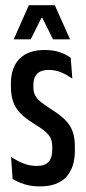

<svg xmlns="http://www.w3.org/2000/svg" viewBox="-20 -694 322 722"><path d="M130 7Q97 7 71 -1.5Q45 -10 27.5 -21L21.5 -104Q43.5 -89.5 67.2 -79.8Q91 -70 118.5 -70Q149 -70 162.8 -85.5Q176.5 -101 176.5 -129V-141.5Q176.5 -159 171.5 -171.8Q166.5 -184.5 151.5 -198Q136.5 -211.5 106 -230Q75 -249 56.2 -268.5Q37.5 -288 29.2 -312.2Q21 -336.5 21 -369V-380Q21 -440 53.5 -473Q86 -506 148 -506Q181 -506 205.2 -497.5Q229.5 -489 246 -476.5L252 -398.5Q232.5 -412 211 -421.5Q189.5 -431 162.5 -431Q142.5 -431 130 -424.2Q117.5 -417.5 111.5 -404.8Q105.5 -392 105.5 -374V-366.5Q105.5 -347 113 -333.8Q120.5 -320.5 135.8 -308.8Q151 -297 175 -281.5Q205.5 -262.5 224.5 -243.8Q243.5 -225 252.5 -201.2Q261.5 -177.5 261.5 -142.5V-127Q261.5 -63.5 228.8 -28.2Q196 7 130 7ZM88.5 -674.5H186L243.5 -546H179.5L139.5 -626H135.5L95.5 -546H31.5Z"/></svg>

Font: Anek Latin Condensed Medium
Style: Regular
Weight: 500
Width: 3
Designer: Yesha Goshar
Foundry: Ek Type
Version: Version 1.003